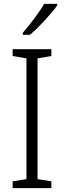

<svg xmlns="http://www.w3.org/2000/svg" viewBox="-20 -1018 329 987"><path d="M274 -990V-998H207C181 -953 135 -893 97 -849V-839H134C180 -878 244 -947 274 -990ZM244 -51V-86L173 -97V-718L244 -730V-765H45V-730L116 -718V-97L45 -86V-51Z"/></svg>

Font: Noto Sans Tamil UI SemiCondensed Light
Style: Regular
Weight: 300
Width: 4
Designer: Jelle Bosma - Monotype Design Team
Foundry: Monotype Imaging Inc.
Version: Version 2.004